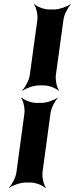

<svg xmlns="http://www.w3.org/2000/svg" viewBox="-20 -757 365 935"><path d="M103 132H130C154 132 189 146 200 158L203 156C193 143 184 106 187 82L226 -206C229 -230 248 -267 262 -280L261 -282C246 -270 207 -256 183 -256H156C132 -256 97 -270 86 -282L83 -280C93 -267 102 -230 99 -206L60 82C57 106 38 143 24 156L25 158C40 146 79 132 103 132ZM252 -391 289 -661C292 -685 311 -722 325 -735L323 -737C308 -725 269 -711 245 -711H218C194 -711 159 -725 148 -737L146 -735C156 -722 165 -685 162 -661L125 -391C122 -367 102 -330 88 -317L90 -315C105 -327 144 -341 168 -341H195C219 -341 254 -327 265 -315L267 -317C257 -330 249 -367 252 -391Z"/></svg>

Font: Asimov
Style: EdgeWideIt
Weight: 500
Designer: Google
Version: Version 2.000980: 2014